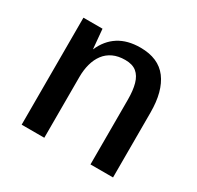

<svg xmlns="http://www.w3.org/2000/svg" viewBox="-122 -681 843 821"><g transform="rotate(30 299.0 -270.0)"><path d="M75.7 0V-528.3H169.9L178.7 -431.2Q202.1 -484.9 245.1 -512.2Q288.1 -539.6 351.6 -539.6Q440.9 -539.6 483.9 -482.4Q526.9 -425.3 526.9 -320.8V0H415.5V-319.8Q415.5 -365.2 406.7 -396.7Q397.9 -428.2 377.7 -444.8Q357.4 -461.4 321.8 -461.4Q287.1 -461.4 261.7 -449.5Q236.3 -437.5 220 -415.8Q203.6 -394 195.6 -364.5Q187.5 -335 187.5 -300.3V0Z"/></g></svg>

Font: Comme Medium
Style: Regular
Weight: 500
Version: Version 1.000;gftools[0.9.27]